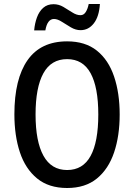

<svg xmlns="http://www.w3.org/2000/svg" viewBox="-20 -931 671 961"><path d="M579 -358Q579 -251 551 -168Q523 -85 465 -37.5Q407 10 316 10Q224 10 165.5 -38Q107 -86 79.5 -169Q52 -252 52 -359Q52 -536 118 -630Q184 -724 316 -724Q407 -724 465 -677.5Q523 -631 551 -548Q579 -465 579 -358ZM158 -358Q158 -223 197.5 -151.5Q237 -80 316 -80Q395 -80 433.5 -150.5Q472 -221 472 -358Q472 -494 433.5 -564.5Q395 -635 316 -635Q236 -635 197 -564Q158 -493 158 -358ZM151 -779Q154 -814 165 -844Q176 -874 196.5 -892Q217 -910 248 -910Q274 -910 297 -896.5Q320 -883 341.5 -869Q363 -855 383 -855Q399 -855 409 -870.5Q419 -886 424 -911H480Q476 -848 449.5 -814Q423 -780 383 -780Q359 -780 335 -794Q311 -808 289.5 -822Q268 -836 250 -836Q217 -836 207 -779Z"/></svg>

Font: Noto Sans Gurmukhi Condensed Medium
Style: Regular
Weight: 500
Width: 3
Designer: Jelle Bosma - Monotype Design Team
Foundry: Monotype Imaging Inc.
Version: Version 2.004; ttfautohint (v1.8.4.7-5d5b)